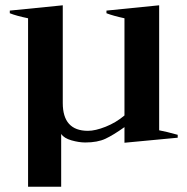

<svg xmlns="http://www.w3.org/2000/svg" viewBox="-20 -528 708 725"><path d="M86 -459Q42 -468 17 -478V-488L217 -508V-139Q217 -34 312 -34Q340 -34 379 -49.5Q418 -65 450 -92V-459Q408 -468 382 -478V-488L581 -508V-36Q608 -31 651 -19V-8L450 11V-48Q408 -18 378 -4Q348 10 302 10Q278 10 250 2Q222 -6 211 -22V177H86Z"/></svg>

Font: Trirong SemiBold
Style: Regular
Weight: 600
Designer: Katatrad Team
Foundry: CadsonDemak
Version: Version 1.001